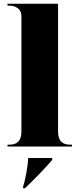

<svg xmlns="http://www.w3.org/2000/svg" viewBox="-20 -780 423 1022"><path d="M20 0H363V-10H352C315 -10 289 -27 289 -80V-760H20V-750H31C47 -750 94 -743 94 -694V-80C94 -27 68 -10 31 -10H20ZM103 212V222H113C161 176 223 113 258 71V61H130C129 102 114 183 103 212Z"/></svg>

Font: Noto Serif Display Black
Style: Regular
Weight: 900
Designer: Monotype Design Team
Foundry: Monotype Imaging Inc.
Version: Version 2.009